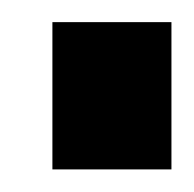

<svg xmlns="http://www.w3.org/2000/svg" viewBox="-20 -317 172 170"><path d="M131.8 -167H26.4V-297.4H131.8Z"/></svg>

Font: Keraleeyam
Style: Regular
Weight: 400
Designer: Hussain K. H.
Foundry: Swathanthra Malayalam Computing(SMC) http://smc.org.in
Version: Version 3.0.0+20221109